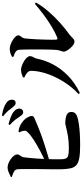

<svg xmlns="http://www.w3.org/2000/svg" viewBox="564 -1412 871 2040"><g transform="rotate(-90 1000.0 -392.5)"><path d="M826 -582Q813 -582 803 -591.5Q793 -601 781 -618Q768 -639 747.5 -666Q727 -693 691 -725L700 -738Q743 -727 779 -713Q815 -699 839 -677Q854 -663 860 -649.5Q866 -636 866 -622Q866 -605 855 -593.5Q844 -582 826 -582ZM477 23Q391 23 340.5 14Q290 5 265 -17Q240 -39 231.5 -77.5Q223 -116 221 -174Q221 -213 221 -261.5Q221 -310 222 -362Q223 -414 223.5 -463Q224 -512 223.5 -553Q223 -594 222.5 -621.5Q222 -649 218 -656Q212 -672 191 -682.5Q170 -693 139 -703V-713Q158 -723 186.5 -735.5Q215 -748 238 -748Q263 -748 287.5 -737.5Q312 -727 332.5 -711.5Q353 -696 366 -679Q379 -662 379 -648Q379 -634 373 -624Q367 -614 359.5 -604Q352 -594 349 -579Q346 -554 341.5 -514.5Q337 -475 334.5 -430Q332 -385 330 -339Q328 -293 327 -254Q326 -215 327 -189Q327 -150 335 -130Q343 -110 368 -103.5Q393 -97 445 -97Q517 -97 572.5 -106.5Q628 -116 663 -125.5Q698 -135 705 -135Q767 -135 798.5 -120Q830 -105 830 -73Q830 -44 815.5 -29Q801 -14 777 -7Q750 2 704 9Q658 16 600 19.5Q542 23 477 23ZM284 -338Q348 -366 411.5 -399.5Q475 -433 528.5 -467Q582 -501 614 -534Q625 -545 629 -554.5Q633 -564 629 -580Q627 -594 621.5 -606Q616 -618 613 -624L622 -632Q651 -628 672.5 -620Q694 -612 716 -596Q752 -571 769.5 -541Q787 -511 787 -492Q787 -472 768 -464.5Q749 -457 720 -444Q670 -422 606 -398Q542 -374 464.5 -349.5Q387 -325 298 -299ZM925 -662Q910 -662 899.5 -672Q889 -682 874 -701Q862 -718 843 -741Q824 -764 784 -796L792 -808Q836 -801 870.5 -789Q905 -777 926 -761Q946 -748 953.5 -732.5Q961 -717 960 -699Q960 -682 951 -672Q942 -662 925 -662Z M1577 -37Q1561 -37 1542.5 -50Q1524 -63 1508 -81.5Q1492 -100 1481.5 -119Q1471 -138 1471 -150Q1471 -161 1474.5 -171.5Q1478 -182 1482.5 -195.5Q1487 -209 1489 -228Q1491 -241 1492 -276.5Q1493 -312 1493.5 -359Q1494 -406 1494 -456Q1494 -506 1493.5 -550Q1493 -594 1491 -623Q1490 -646 1470.5 -661Q1451 -676 1417 -685L1415 -700Q1441 -714 1460 -719.5Q1479 -725 1500 -725Q1522 -725 1546.5 -716Q1571 -707 1593.5 -693Q1616 -679 1630 -663.5Q1644 -648 1644 -635Q1644 -622 1637 -613Q1630 -604 1622 -593Q1614 -582 1611 -563Q1609 -545 1606.5 -512.5Q1604 -480 1602 -441.5Q1600 -403 1599 -363.5Q1598 -324 1597.5 -291Q1597 -258 1598 -236Q1598 -211 1622 -221Q1673 -242 1733.5 -278Q1794 -314 1857 -360.5Q1920 -407 1979 -458L1993 -447Q1952 -376 1894.5 -310Q1837 -244 1773.5 -187.5Q1710 -131 1649 -88Q1638 -80 1627 -68Q1616 -56 1604 -46.5Q1592 -37 1577 -37ZM1020 6Q1077 -46 1122.5 -110Q1168 -174 1200.5 -242.5Q1233 -311 1250 -377Q1267 -443 1267 -500Q1267 -516 1257 -528.5Q1247 -541 1231.5 -551Q1216 -561 1197 -569V-585Q1216 -593 1236 -599Q1256 -605 1279 -605Q1297 -605 1321.5 -596Q1346 -587 1369.5 -573Q1393 -559 1408 -542.5Q1423 -526 1423 -510Q1423 -490 1411.5 -472.5Q1400 -455 1396 -435Q1379 -348 1334.5 -264Q1290 -180 1215.5 -106.5Q1141 -33 1032 20Z"/></g></svg>

Font: Noto Serif JP ExtraBold
Style: Regular
Weight: 800
Designer: Ryoko NISHIZUKA 西塚涼子 (kana & ideographs); Frank Grießhammer (Latin, Greek & Cyrillic); Wenlong ZHANG 张文龙 (bopomofo); San
Foundry: Adobe
Version: Version 2.003-H1;hotconv 1.1.1;makeotfexe 2.6.0